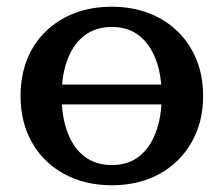

<svg xmlns="http://www.w3.org/2000/svg" viewBox="-20 -540 663 570"><path d="M583 -255Q583 -177 548.5 -117Q514 -57 453 -23.5Q392 10 312 10Q232 10 170.5 -23.5Q109 -57 75 -117Q41 -177 41 -255Q41 -314 60 -362.5Q79 -411 115.5 -446.5Q152 -482 201.5 -501Q251 -520 312 -520Q372 -520 421.5 -501Q471 -482 507.5 -446.5Q544 -411 563.5 -362.5Q583 -314 583 -255ZM163 -255Q163 -192 181 -145.5Q199 -99 232 -74.5Q265 -50 312 -50Q359 -50 391.5 -74.5Q424 -99 442 -145.5Q460 -192 460 -255Q460 -319 442 -365Q424 -411 391.5 -435.5Q359 -460 312 -460Q265 -460 232 -435.5Q199 -411 181 -365Q163 -319 163 -255ZM98 -230V-289H527V-230Z"/></svg>

Font: Roboto Serif 36pt Medium
Style: Regular
Weight: 500
Designer: Greg Gazdowicz
Foundry: Commercial Type
Version: Version 1.008